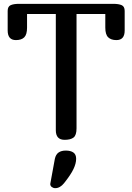

<svg xmlns="http://www.w3.org/2000/svg" viewBox="-20 -729 690 1001"><path d="M379 -656V-60Q379 -24 363.5 -12Q348 0 317 0Q271 0 271 -50V-656H121V-585Q121 -549 106.5 -534.5Q92 -520 63 -520Q20 -520 20 -570V-672Q20 -695 35.5 -702Q51 -709 80 -709H570Q599 -709 614.5 -702Q630 -695 630 -672V-570Q630 -520 587 -520Q559 -520 544 -534.5Q529 -549 529 -585V-656ZM314 226Q293 252 268 252Q258 252 250 246Q242 240 242 230L266 99Q271 76 285.5 66Q300 56 323 56Q348 56 362.5 66Q377 76 377 99Q377 123 363 152.5Q349 182 314 226Z"/></svg>

Font: Marmelad
Style: Regular
Weight: 400
Designer: Manvel Shmavonyan
Foundry: Cyreal
Version: Version 1.110; ttfautohint (v1.8.4.7-5d5b)